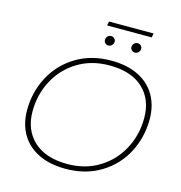

<svg xmlns="http://www.w3.org/2000/svg" viewBox="-131 -1047 1099 1168"><g transform="rotate(15 418.5 -463.0)"><path d="M69 -281Q69 -395 120.5 -492Q172 -589 267 -646.5Q362 -704 487 -704Q588 -704 659 -668.5Q730 -633 767 -568.5Q804 -504 804 -419Q804 -305 753 -208Q702 -111 607 -53.5Q512 4 387 4Q286 4 214.5 -31.5Q143 -67 106 -131.5Q69 -196 69 -281ZM770 -418Q770 -535 696 -604Q622 -673 484 -673Q371 -673 284.5 -620Q198 -567 150.5 -477.5Q103 -388 103 -282Q103 -166 177.5 -96.5Q252 -27 390 -27Q502 -27 588.5 -80Q675 -133 722.5 -222.5Q770 -312 770 -418ZM416 -816Q416 -829 425 -838.5Q434 -848 447 -848Q459 -848 467.5 -840Q476 -832 476 -820Q476 -807 466.5 -797.5Q457 -788 444 -788Q433 -788 424.5 -796Q416 -804 416 -816ZM583 -816Q583 -829 592 -838.5Q601 -848 614 -848Q626 -848 634.5 -840Q643 -832 643 -820Q643 -807 633.5 -797.5Q624 -788 611 -788Q600 -788 591.5 -796Q583 -804 583 -816ZM411 -930H692L687 -904H406Z"/></g></svg>

Font: Montserrat Alternates ExLight
Style: Italic
Weight: 275
Italic angle: -11.3°
Designer: Julieta Ulanovsky
Foundry: Julieta Ulanovsky
Version: Version 7.200